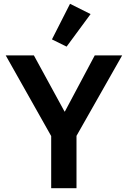

<svg xmlns="http://www.w3.org/2000/svg" viewBox="-20 -989 672 1009"><path d="M249 0V-274L10 -698H158L319 -403H321L478 -698H622L382 -275V0ZM330 -744 253 -782 348 -969 456 -915Z"/></svg>

Font: IBM Plex Sans Hebrew SmBld
Style: Regular
Weight: 600
Designer: Mike Abbink, Paul van der Laan, Pieter van Rosmalen, Yanek Iontef
Foundry: Bold Monday
Version: Version 1.3